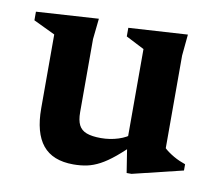

<svg xmlns="http://www.w3.org/2000/svg" viewBox="-59 -521 690 603"><g transform="rotate(10 286.0 -220.0)"><path d="M203 -153Q203 -127.5 210.5 -112.5Q218 -97.5 235.2 -91Q252.5 -84.5 281 -84.5Q310 -84.5 336.5 -93Q363 -101.5 378.5 -116L396.5 -91.5Q364.5 -59.5 339.8 -39Q315 -18.5 294.2 -7.5Q273.5 3.5 253.5 7.8Q233.5 12 210 12Q144 12 112.2 -27Q80.5 -66 80.5 -144V-379.5L11.5 -412.5V-440L210 -452.5L203 -386.5ZM380 9.5 364.5 -88.5V-383L306 -413V-440.5L494 -452L487.5 -384V-88.5Q492.5 -83.5 500.5 -77.8Q508.5 -72 518 -66.5Q527.5 -61 537.2 -56.8Q547 -52.5 556 -49.5V-29.5L395.5 9.5Z"/></g></svg>

Font: Newsreader 16pt 16pt SemiBold
Style: Regular
Weight: 600
Version: Version 1.003